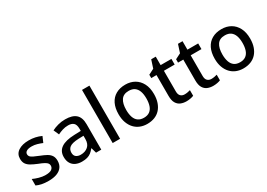

<svg xmlns="http://www.w3.org/2000/svg" viewBox="2 -1564 3310 2378"><g transform="rotate(-30 1657.0 -375.0)"><path d="M441 -152Q441 -99 415 -63Q389 -27 340 -8.5Q291 10 222 10Q165 10 124.5 1.5Q84 -7 50 -23V-116Q86 -99 133 -85.5Q180 -72 225 -72Q285 -72 311.5 -91Q338 -110 338 -142Q338 -160 328 -174.5Q318 -189 290.5 -204.5Q263 -220 210 -240Q159 -261 123 -281.5Q87 -302 68 -330.5Q49 -359 49 -404Q49 -474 105.5 -511.5Q162 -549 255 -549Q304 -549 347.5 -539.5Q391 -530 432 -511L397 -430Q362 -445 325 -455.5Q288 -466 250 -466Q202 -466 177 -451Q152 -436 152 -409Q152 -390 163.5 -376Q175 -362 204 -348Q233 -334 283 -314Q333 -295 368.5 -275Q404 -255 422.5 -226Q441 -197 441 -152Z M776 -549Q878 -549 928 -504.5Q978 -460 978 -365V0H903L882 -75H878Q855 -46 830.5 -27Q806 -8 774.5 1Q743 10 698 10Q650 10 611.5 -7.5Q573 -25 551 -61.5Q529 -98 529 -153Q529 -235 591.5 -278Q654 -321 782 -325L874 -328V-358Q874 -418 847 -442Q820 -466 771 -466Q729 -466 691 -454Q653 -442 619 -425L585 -502Q623 -522 672.5 -535.5Q722 -549 776 -549ZM801 -257Q709 -253 673.5 -226.5Q638 -200 638 -152Q638 -110 663.5 -91Q689 -72 728 -72Q791 -72 832 -107Q873 -142 873 -212V-259Z M1247 0H1141V-760H1247Z M1888 -270Q1888 -203 1870 -151Q1852 -99 1819 -63Q1786 -27 1739 -8.5Q1692 10 1633 10Q1579 10 1533 -8.5Q1487 -27 1453.5 -63Q1420 -99 1401 -151Q1382 -203 1382 -271Q1382 -360 1412.5 -422Q1443 -484 1500.5 -516.5Q1558 -549 1636 -549Q1710 -549 1766.5 -516.5Q1823 -484 1855.5 -422Q1888 -360 1888 -270ZM1491 -270Q1491 -210 1506 -166.5Q1521 -123 1553 -100Q1585 -77 1635 -77Q1685 -77 1717 -100Q1749 -123 1764 -166.5Q1779 -210 1779 -270Q1779 -332 1763.5 -374Q1748 -416 1716.5 -438.5Q1685 -461 1634 -461Q1559 -461 1525 -411Q1491 -361 1491 -270Z M2216 -76Q2237 -76 2259 -80Q2281 -84 2297 -89V-9Q2280 -1 2251 4.5Q2222 10 2193 10Q2149 10 2112.5 -5Q2076 -20 2054 -57Q2032 -94 2032 -160V-458H1957V-506L2036 -546L2073 -660H2138V-539H2292V-458H2138V-162Q2138 -118 2159.5 -97Q2181 -76 2216 -76Z M2599 -76Q2620 -76 2642 -80Q2664 -84 2680 -89V-9Q2663 -1 2634 4.5Q2605 10 2576 10Q2532 10 2495.5 -5Q2459 -20 2437 -57Q2415 -94 2415 -160V-458H2340V-506L2419 -546L2456 -660H2521V-539H2675V-458H2521V-162Q2521 -118 2542.5 -97Q2564 -76 2599 -76Z M3263 -270Q3263 -203 3245 -151Q3227 -99 3194 -63Q3161 -27 3114 -8.5Q3067 10 3008 10Q2954 10 2908 -8.5Q2862 -27 2828.5 -63Q2795 -99 2776 -151Q2757 -203 2757 -271Q2757 -360 2787.5 -422Q2818 -484 2875.5 -516.5Q2933 -549 3011 -549Q3085 -549 3141.5 -516.5Q3198 -484 3230.5 -422Q3263 -360 3263 -270ZM2866 -270Q2866 -210 2881 -166.5Q2896 -123 2928 -100Q2960 -77 3010 -77Q3060 -77 3092 -100Q3124 -123 3139 -166.5Q3154 -210 3154 -270Q3154 -332 3138.5 -374Q3123 -416 3091.5 -438.5Q3060 -461 3009 -461Q2934 -461 2900 -411Q2866 -361 2866 -270Z"/></g></svg>

Font: Noto Sans Armenian Medium
Style: Regular
Weight: 500
Designer: Monotype Design Team
Foundry: Monotype Imaging Inc.
Version: Version 2.007